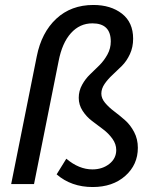

<svg xmlns="http://www.w3.org/2000/svg" viewBox="-20 -741 640 773"><path d="M353 12Q267 12 208 -39L247 -102Q298 -59 352 -59Q392 -59 420 -81Q448 -103 448 -137Q448 -161 432.5 -182.5Q417 -204 395 -220.5Q373 -237 350.5 -254Q328 -271 312.5 -295Q297 -319 297 -347Q297 -375 310.5 -399.5Q324 -424 343 -442Q362 -460 380.5 -478.5Q399 -497 412.5 -521.5Q426 -546 426 -574Q426 -647 352 -647Q301 -647 265.5 -607.5Q230 -568 216 -495L117 0H25L128 -514Q147 -610 206.5 -665.5Q266 -721 356 -721Q426 -721 471 -686Q516 -651 516 -585Q516 -551 503 -523Q490 -495 471 -476Q452 -457 433 -439.5Q414 -422 401 -403Q388 -384 388 -364Q388 -345 403 -327Q418 -309 440 -292.5Q462 -276 483.5 -257Q505 -238 520 -209.5Q535 -181 535 -146Q535 -78 484.5 -33Q434 12 353 12Z"/></svg>

Font: TypoPRO Source Code Pro
Style: Italic
Weight: 500
Italic angle: -11°
Monospace: yes
Designer: Paul D. Hunt, Teo Tuominen
Foundry: Adobe Systems Incorporated
Version: Version 1.030;PS 1.0;hotconv 1.0.84;makeotf.lib2.5.63406